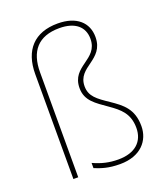

<svg xmlns="http://www.w3.org/2000/svg" viewBox="-141 -862 837 969"><g transform="rotate(-20 277.0 -377.5)"><path d="M439 -636C439 -713 384 -765 282 -765C157 -765 89 -692 89 -563V0H115V-563C115 -676 168 -740 282 -740C367 -740 412 -700 412 -636C412 -523 275 -540 275 -420C275 -352 324 -323 382 -282C435 -245 476 -211 476 -134C476 -62 428 -15 337 -15C287 -15 247 -25 203 -45V-17C238 -3 274 10 337 10C449 10 503 -57 503 -134C503 -227 453 -263 396 -302C338 -341 302 -366 302 -420C302 -526 439 -511 439 -636Z"/></g></svg>

Font: Noto Sans Syriac Eastern Thin
Style: Regular
Weight: 100
Designer: Patrick Giasson and the Monotype Design Team
Foundry: Monotype Imaging Inc.
Version: Version 3.001